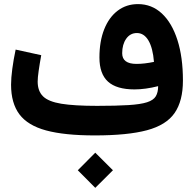

<svg xmlns="http://www.w3.org/2000/svg" viewBox="-20 -651 936 923"><path d="M354 167.5 438 83 522.9 167.5 438 252ZM740.2 -236.8Q678.7 -221.2 626.5 -221.2Q540.5 -221.2 499.3 -258.5Q458 -295.9 458 -374.5Q458 -452.6 481 -510.3Q503.9 -567.9 545.7 -599.6Q587.4 -631.3 643.6 -631.3Q709.5 -631.3 758.1 -586.2Q806.6 -541 833 -458.5Q859.4 -376 859.4 -263.7Q859.4 -165.5 819.3 -107.7Q779.3 -49.8 686.5 -24.9Q593.8 0 435.5 0Q290.5 0 201.9 -23.9Q113.3 -47.9 73.2 -101.6Q33.2 -155.3 33.2 -243.7Q33.2 -275.9 39.1 -320.1Q44.9 -364.3 55.2 -412.6L178.2 -385.7Q170.4 -342.8 165.8 -310.1Q161.1 -277.3 161.1 -258.8Q161.1 -213.4 186.8 -188Q212.4 -162.6 274.7 -152.3Q336.9 -142.1 446.8 -142.1Q540 -142.1 597.9 -145.8Q655.8 -149.4 686.8 -159.4Q717.8 -169.4 729 -188.2Q740.2 -207 740.2 -236.8ZM720.2 -353.5Q714.8 -420.4 693.6 -456.3Q672.4 -492.2 638.2 -492.2Q606 -492.2 586.7 -464.8Q567.4 -437.5 567.4 -395Q567.4 -343.8 636.2 -343.8Q673.8 -343.8 720.2 -353.5Z"/></svg>

Font: Estedad-FD Bold
Style: Regular
Weight: 700
Designer: Amin Abedi
Version: Version 7.3